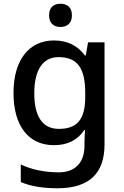

<svg xmlns="http://www.w3.org/2000/svg" viewBox="-20 -765 661 1025"><path d="M303 -745C269 -745 242 -728 242 -683C242 -639 269 -621 303 -621C336 -621 364 -639 364 -683C364 -728 336 -745 303 -745ZM268 -549C133 -549 52 -442 52 -269C52 -93 132 10 268 10C338 10 393 -15 430 -71H434C433 -57 431 -23 431 -5V13C431 103 381 155 294 155C217 155 147 140 91 113V207C146 230 210 240 287 240C457 240 538 160 538 6V-539H450L438 -469H433C394 -523 337 -549 268 -549ZM292 -460C391 -460 435 -405 435 -268V-248C435 -126 391 -77 294 -77C207 -77 163 -143 163 -267C163 -392 209 -460 292 -460Z"/></svg>

Font: Noto Sans Balinese Medium
Style: Regular
Weight: 500
Designer: Aditya Bayu, David Williams
Foundry: David Williams
Version: Version 2.005